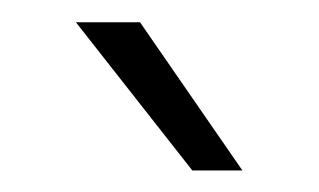

<svg xmlns="http://www.w3.org/2000/svg" viewBox="-20 -757 289 174"><path d="M199.7 -602.5H154.3L48.8 -736.8H106.9Z"/></svg>

Font: Heebo ExtraLight
Style: Regular
Weight: 250
Designer: Oded Ezer
Foundry: Ezer Type House
Version: Version 3.100